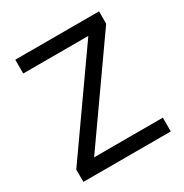

<svg xmlns="http://www.w3.org/2000/svg" viewBox="-156 -793 881 917"><g transform="rotate(-30 284.0 -334.0)"><path d="M43 0V-68L412 -592H53V-668H515V-600L146 -76H525V0Z"/></g></svg>

Font: Celebes
Style: Regular
Weight: 400
Designer: Anugrah Pasau
Foundry: Lafontype
Version: Version 1.000; ttfautohint (v1.8.4)